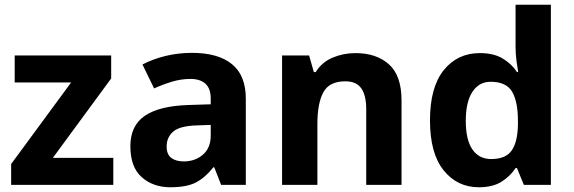

<svg xmlns="http://www.w3.org/2000/svg" viewBox="-20 -780 2422 810"><path d="M458 0H27V-88L280 -432H42V-546H449V-449L203 -114H458Z M790 -557Q900 -557 958.5 -509.5Q1017 -462 1017 -364V0H913L884 -74H880Q845 -30 806 -10Q767 10 699 10Q626 10 578 -32.5Q530 -75 530 -163Q530 -250 591 -291.5Q652 -333 774 -337L869 -340V-364Q869 -407 846.5 -427Q824 -447 784 -447Q744 -447 706 -435.5Q668 -424 630 -407L581 -508Q625 -531 678.5 -544Q732 -557 790 -557ZM811 -251Q739 -249 711 -225Q683 -201 683 -162Q683 -128 703 -113.5Q723 -99 755 -99Q803 -99 836 -127.5Q869 -156 869 -208V-253Z M1480 -556Q1568 -556 1621 -508.5Q1674 -461 1674 -356V0H1525V-319Q1525 -378 1504 -407.5Q1483 -437 1437 -437Q1369 -437 1344 -390.5Q1319 -344 1319 -257V0H1170V-546H1284L1304 -476H1312Q1338 -518 1383.5 -537Q1429 -556 1480 -556Z M2000 10Q1909 10 1851.5 -61.5Q1794 -133 1794 -272Q1794 -412 1852 -484Q1910 -556 2004 -556Q2063 -556 2101 -533Q2139 -510 2161 -476H2166Q2163 -492 2159 -522.5Q2155 -553 2155 -585V-760H2304V0H2190L2161 -71H2155Q2133 -37 2096 -13.5Q2059 10 2000 10ZM2052 -109Q2114 -109 2139 -145.5Q2164 -182 2165 -255V-271Q2165 -351 2140.5 -393Q2116 -435 2050 -435Q2001 -435 1973 -392.5Q1945 -350 1945 -270Q1945 -190 1973 -149.5Q2001 -109 2052 -109Z"/></svg>

Font: Noto Sans Nag Mundari
Style: Bold
Weight: 700
Version: Version 1.000